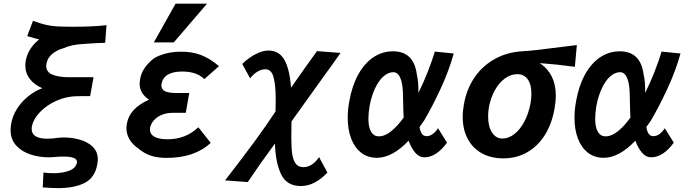

<svg xmlns="http://www.w3.org/2000/svg" viewBox="-20 -828 3640 1016"><path d="M263.5 88.5Q313.5 88.5 347.5 74.8Q381.5 61 387 33L387.5 29Q387.5 0.5 316.5 0.5Q289 0.5 259 3.5Q245 4.5 237.5 4.5Q189 4.5 143 -10Q97 -24.5 66.5 -57Q36 -89.5 36 -140Q36 -155 39 -172Q46 -214 69.5 -251.5Q93 -289 128.2 -317.5Q163.5 -346 204 -361.5Q162 -379 138 -410Q114 -441 114 -481Q114 -494.5 116 -505Q127 -571.5 187.5 -619.5Q165 -624.5 124 -637L154.5 -718Q194 -703 223.5 -696.5Q253 -690 283 -688.2Q313 -686.5 370.5 -686.5Q476 -686.5 543.5 -695L536.5 -601.5Q495 -601 424 -595.5Q356.5 -592 316.5 -573Q284 -564.5 258 -544Q232 -523.5 225.5 -490Q225 -485 224.5 -479.5Q224.5 -447 257.2 -433.2Q290 -419.5 343 -419.5H475L457 -319.5L389 -319Q332 -318.5 279.5 -295.2Q227 -272 191.5 -234.8Q156 -197.5 148.5 -157.5Q147.5 -149.5 147.5 -146Q147.5 -94 230.5 -94Q256 -94 289.5 -99Q303 -100.5 318.5 -100.5Q360.5 -100.5 401.5 -89.2Q442.5 -78 470 -52Q497.5 -26 497.5 15.5Q497.5 26 495 40Q483.5 110.5 429.8 139Q376 167.5 287 167.5Q251 167.5 206 163.5L210 85Q235 88.5 263.5 88.5Z M710.5 -43.5Q681 -63.5 665 -91Q649 -118.5 649 -149.5Q649 -160 651.5 -173.5Q664 -253.5 769 -301Q745.5 -315.5 732.2 -336.5Q719 -357.5 719 -385Q719 -397.5 722 -411.5Q726.5 -441 746.5 -469.8Q766.5 -498.5 796.5 -520.5Q856 -554.5 940 -554.5Q998 -554.5 1044.5 -536.5Q1067 -527.5 1089.2 -514.2Q1111.5 -501 1139 -478L1061.5 -409.5Q1039.5 -430.5 1010.5 -440Q981.5 -449.5 944 -449.5Q846.5 -449.5 834.5 -383Q834 -380.5 834 -375.5Q834 -355 852.5 -345.5Q871 -336 909.5 -336H981.5L963 -231H893.5Q863.5 -231 838 -221Q812.5 -211 795.5 -192.8Q778.5 -174.5 774 -151Q773.5 -148 773.5 -143Q773.5 -117.5 797.5 -104.2Q821.5 -91 866.5 -91Q963 -91 1029.5 -154.5L1095 -72Q1010 7.5 862.5 7.5Q812 7.5 776.5 -4.8Q741 -17 710.5 -43.5ZM794 -603.5 909 -808.5H1075.5L899.5 -603.5Z M1435 -68.5Q1353.5 42 1291 135.5L1171 126.5Q1357 -112.5 1438 -238.5Q1439 -279.5 1439 -303.5Q1439 -376 1427.8 -418.8Q1416.5 -461.5 1383.5 -461.5Q1365 -461.5 1344.2 -450Q1323.5 -438.5 1303.5 -413.5L1262 -489.5Q1275.5 -504 1298.2 -520.5Q1321 -537 1348.2 -548.8Q1375.5 -560.5 1400.5 -560.5Q1458 -560.5 1485.8 -509.8Q1513.5 -459 1520 -364Q1608 -490 1657.5 -557.5L1782 -548Q1741 -489 1686.5 -414.5Q1598 -292 1522.5 -185.5Q1521.5 -124.5 1521.5 -100.5Q1521.5 -47 1526.2 -14Q1531 19 1544.8 37.8Q1558.5 56.5 1585.5 56.5Q1632 56.5 1668.5 3.5L1712.5 85Q1645.5 156.5 1572 156.5Q1496.5 156.5 1467 93.2Q1437.5 30 1435 -68.5Z M1820 -204.5Q1820 -247 1828 -290Q1842 -371.5 1874.5 -431.5Q1907 -491.5 1954.5 -524Q2002 -556.5 2060 -556.5Q2170.5 -556.5 2186 -432.5Q2195 -397.5 2194 -336.5Q2220 -388 2243.8 -448.8Q2267.5 -509.5 2281 -555L2381 -545Q2356 -454 2311.8 -358.8Q2267.5 -263.5 2224 -189.5L2200 -155.5Q2204.5 -131 2213.2 -119.2Q2222 -107.5 2237.5 -107.5Q2255.5 -107.5 2271.2 -119.8Q2287 -132 2298 -149.5L2345.5 -73Q2288.5 4.5 2225.5 4.5Q2198.5 4.5 2177.8 -19.5Q2157 -43.5 2142 -83.5Q2056 7 1974.5 7Q1925.5 7 1890.8 -20.2Q1856 -47.5 1838 -95.2Q1820 -143 1820 -204.5ZM1929.5 -199.5Q1929.5 -154 1944 -130.2Q1958.5 -106.5 1984 -106.5Q2016.5 -106.5 2050.2 -133.8Q2084 -161 2116 -206Q2114.5 -223.5 2114.5 -238.5L2113.5 -279Q2113 -317.5 2112 -341Q2111 -364.5 2108 -380.5Q2096.5 -446 2061.5 -446Q2035 -446 2010 -424.5Q1985 -403 1965.5 -362.2Q1946 -321.5 1935.5 -266Q1929.5 -228.5 1929.5 -199.5Z M2428.5 -209.5Q2428.5 -242.5 2435 -276.5Q2448.5 -355 2490.2 -417Q2532 -479 2598 -515.8Q2664 -552.5 2747 -557Q2796.5 -559 2967 -581.5L3032.5 -589.5L3022 -474.5Q2927.5 -487.5 2836.5 -494Q2921 -437 2921 -323.5Q2921 -290 2914.5 -254Q2901 -175 2864.2 -115.2Q2827.5 -55.5 2770.8 -22.8Q2714 10 2643.5 10Q2578 10 2529.5 -17Q2481 -44 2454.8 -93.5Q2428.5 -143 2428.5 -209.5ZM2787.5 -281.5Q2792 -309.5 2792 -332Q2792 -381 2772.5 -408.2Q2753 -435.5 2718 -435.5Q2683 -435.5 2652 -413Q2621 -390.5 2598.8 -350.8Q2576.5 -311 2567 -260Q2563 -237.5 2563 -211.5Q2563 -159 2583.5 -127Q2604 -95 2639 -95Q2671.5 -95 2701.8 -118.5Q2732 -142 2754.5 -184.2Q2777 -226.5 2787.5 -281.5Z M3020 -204.5Q3020 -247 3028 -290Q3042 -371.5 3074.5 -431.5Q3107 -491.5 3154.5 -524Q3202 -556.5 3260 -556.5Q3370.5 -556.5 3386 -432.5Q3395 -397.5 3394 -336.5Q3420 -388 3443.8 -448.8Q3467.5 -509.5 3481 -555L3581 -545Q3556 -454 3511.8 -358.8Q3467.5 -263.5 3424 -189.5L3400 -155.5Q3404.5 -131 3413.2 -119.2Q3422 -107.5 3437.5 -107.5Q3455.5 -107.5 3471.2 -119.8Q3487 -132 3498 -149.5L3545.5 -73Q3488.5 4.5 3425.5 4.5Q3398.5 4.5 3377.8 -19.5Q3357 -43.5 3342 -83.5Q3256 7 3174.5 7Q3125.5 7 3090.8 -20.2Q3056 -47.5 3038 -95.2Q3020 -143 3020 -204.5ZM3129.5 -199.5Q3129.5 -154 3144 -130.2Q3158.5 -106.5 3184 -106.5Q3216.5 -106.5 3250.2 -133.8Q3284 -161 3316 -206Q3314.5 -223.5 3314.5 -238.5L3313.5 -279Q3313 -317.5 3312 -341Q3311 -364.5 3308 -380.5Q3296.5 -446 3261.5 -446Q3235 -446 3210 -424.5Q3185 -403 3165.5 -362.2Q3146 -321.5 3135.5 -266Q3129.5 -228.5 3129.5 -199.5Z"/></svg>

Font: JuliaMono ExtraBold
Style: Italic
Weight: 800
Italic angle: -9°
Monospace: yes
Designer: cormullion
Foundry: corm
Version: Version 0.057; ttfautohint (v1.8.4)